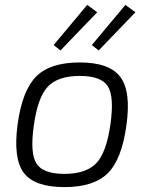

<svg xmlns="http://www.w3.org/2000/svg" viewBox="-20 -752 602 784"><path d="M533 -702 383 -546 355 -568 492 -732ZM377 -702 227 -546 199 -568 336 -732ZM496 -239Q477 -101 420 -44.5Q363 12 243 12Q121 12 77 -46.5Q33 -105 52 -245Q71 -383 128 -440Q185 -497 306 -497Q427 -497 471.5 -437.5Q516 -378 496 -239ZM306 -442Q217 -442 175.5 -398.5Q134 -355 118 -239Q102 -126 129 -84Q156 -42 243 -42Q332 -42 373.5 -86Q415 -130 431 -245Q447 -358 420 -400Q393 -442 306 -442Z"/></svg>

Font: Exo 2.0 Light
Style: Italic
Weight: 300
Italic angle: -8°
Designer: Natanael Gama
Version: Version 1.001;PS 001.001;hotconv 1.0.70;makeotf.lib2.5.58329